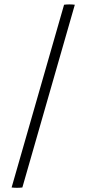

<svg xmlns="http://www.w3.org/2000/svg" viewBox="-20 -752 402 893"><path d="M328 -730 84 120Q59 123 34 120L278 -730Q303 -733 328 -730Z"/></svg>

Font: Poltawski Nowy
Style: Regular
Weight: 400
Designer: Adam Pótawski, Mateusz Machalski, Borys Kosmynka, Ania Wieluska
Foundry: Capitalics.wtf
Version: Version 1.001;gftools[0.9.25]